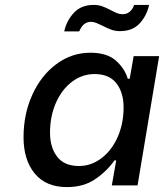

<svg xmlns="http://www.w3.org/2000/svg" viewBox="-20 -756 669 783"><path d="M76 -196Q76 -291 112 -370Q148 -449 210.5 -495Q273 -541 348 -541Q417 -541 453 -508.5Q489 -476 501 -435H509L525 -527H629L541 0H436L454 -102H447Q416 -58 368.5 -25.5Q321 7 253 7Q167 7 121.5 -48.5Q76 -104 76 -196ZM484 -318Q484 -379 454.5 -416.5Q425 -454 366 -454Q315 -454 273.5 -422.5Q232 -391 208 -336.5Q184 -282 184 -215Q184 -155 213 -117Q242 -79 302 -79Q352 -79 394 -111Q436 -143 460 -197.5Q484 -252 484 -318ZM362 -736Q381 -736 396.5 -730.5Q412 -725 431 -715Q448 -706 458.5 -702Q469 -698 480 -698Q498 -698 510 -709Q522 -720 527 -736H588Q579 -693 550 -661Q521 -629 469 -629Q450 -629 433.5 -635Q417 -641 398 -651Q386 -657 374 -662Q362 -667 351 -667Q319 -667 303 -628H242Q251 -671 281 -703.5Q311 -736 362 -736Z"/></svg>

Font: Be Vietnam Medium
Style: Italic
Weight: 500
Italic angle: -9.444°
Designer: Gabriel Lam
Foundry: TypeRant
Version: Version 3.000